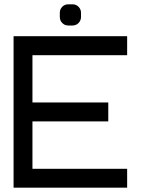

<svg xmlns="http://www.w3.org/2000/svg" viewBox="-20 -864 648 884"><path d="M565.4 -609.9H129.4V-392.1H478.5V-305.2H129.4V-86.9H565.4V0H42.5V-697.3H565.4ZM314 -844.2Q330.1 -844.2 341.6 -832.8Q353 -821.3 353 -805.2V-786.1Q353 -769.5 341.6 -758.1Q330.1 -746.6 314 -746.6H294.4Q277.8 -746.6 266.6 -758.1Q255.4 -769.5 255.4 -786.1V-805.2Q255.4 -821.3 266.6 -832.8Q277.8 -844.2 294.4 -844.2Z"/></svg>

Font: Qaz
Style: Regular
Weight: 400
Designer: GGBotNet
Foundry: f0n7
Version: 0.70